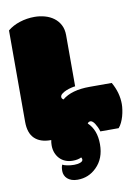

<svg xmlns="http://www.w3.org/2000/svg" viewBox="-94 -701 709 988"><g transform="rotate(-10 260.5 -207.0)"><path d="M521.5 -119.1Q521.5 -105.5 519 -88.9Q516.6 -72.3 512 -55.9Q507.3 -39.6 500.2 -24.7Q493.2 -9.8 483.9 0.5H388.2Q384.8 -12.2 379.6 -22.9Q374.5 -33.7 369.1 -42Q363.8 -50.3 357.9 -54.9Q352.1 -59.6 347.2 -59.6Q336.9 -59.6 331.5 -50.8Q375 -10.3 375 64.9Q375 139.6 329.6 184.1Q288.6 225.1 230.5 225.1Q212.9 225.1 199.7 220.5Q186.5 215.8 177.5 207.8Q168.5 199.7 164.1 189.2Q159.7 178.7 159.7 167.5Q159.7 144 166 134.8Q171.4 139.2 189 142.8Q206.5 146.5 225.6 146.5Q244.6 146.5 258.3 141.4Q272 136.2 272 126.5Q272 122.1 268.1 115.2Q250 124.5 222.7 124.5Q201.7 124.5 184.3 117.4Q167 110.4 154.8 97.4Q142.6 84.5 135.7 66.9Q128.9 49.3 128.9 28.3Q128.9 13.2 131.8 0.5H128.9Q74.2 0.5 44.9 -28.1Q15.6 -56.6 15.6 -115.2V-592.8Q42 -614.7 79.1 -626.7Q116.2 -638.7 156.2 -638.7Q184.6 -638.7 210.7 -631.3Q236.8 -624 256.8 -609.1Q276.9 -594.2 288.8 -571.5Q300.8 -548.8 300.8 -517.6V-250.5Q293.5 -250 280 -246.8Q266.6 -243.7 253.4 -238.3Q240.2 -232.9 230.5 -225.3Q220.7 -217.8 220.7 -208.5Q220.7 -200.2 230 -194.3Q278.8 -234.9 373.5 -234.9H489.3Q521.5 -178.7 521.5 -119.1Z"/></g></svg>

Font: Modak sl
Style: Regular
Weight: 400
Designer: Sarang Kulkarni, Maithili Shingre, Noopur Datye
Foundry: Ek Type
Version: Version 1.036;PS Version 1.000;hotconv 1.0.79;makeotf.lib2.5